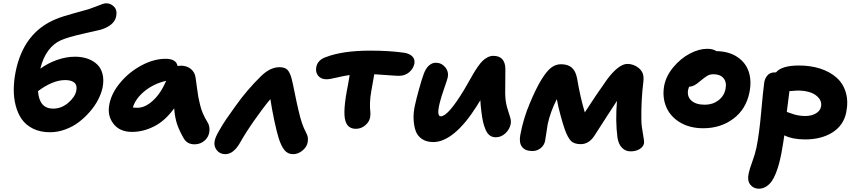

<svg xmlns="http://www.w3.org/2000/svg" viewBox="-20 -856 5236 1172"><path d="M285.2 -48.8Q226.6 -48.8 182.6 -70.3Q138.7 -91.8 113.5 -127.4Q88.4 -163.1 75.9 -211.2Q63.5 -259.3 64 -310.8Q64.5 -362.3 75.2 -417Q123 -657.2 319.8 -738.8Q363.8 -756.8 435.5 -776.1Q507.3 -795.4 521 -799.8Q542 -806.6 566.2 -816.4Q590.3 -826.2 604.5 -831.1Q618.7 -835.9 628.9 -835.9Q655.8 -835.9 676.3 -814.9Q696.8 -793.9 689 -755.9Q678.2 -700.7 595.2 -674.8Q585.9 -672.4 489.5 -650.6Q393.1 -628.9 351.1 -609.9Q308.1 -591.3 275.4 -547.9Q242.7 -504.4 226.1 -437Q272.9 -470.7 328.4 -490.2Q383.8 -509.8 438 -509.8Q480.5 -509.8 514.6 -497.8Q548.8 -485.8 572.8 -463.1Q596.7 -440.4 606 -403.8Q615.2 -367.2 606 -320.8Q598.6 -285.6 579.1 -247.8Q559.6 -210 529.1 -174.6Q498.5 -139.2 461.4 -110.8Q424.3 -82.5 378.2 -65.7Q332 -48.8 285.2 -48.8ZM377.9 -367.2Q302.7 -367.2 211.9 -299.8Q219.7 -192.9 304.2 -192.9Q355 -192.9 396.7 -228.5Q438.5 -264.2 445.8 -303.2Q452.1 -335.4 434.1 -351.3Q416 -367.2 377.9 -367.2Z M785.6 -50.8Q710 -50.8 671.6 -101.6Q633.3 -152.3 647.9 -221.2Q661.1 -288.6 715.3 -353Q769.5 -417.5 844.7 -457.3Q919.9 -497.1 990.7 -497.1Q1055.7 -497.1 1064 -453.1Q1075.7 -455.1 1084 -455.1Q1121.1 -455.1 1145.3 -434.8Q1169.4 -414.6 1173.8 -382.8Q1176.8 -364.7 1181.9 -324Q1187 -283.2 1190.4 -265.4Q1193.8 -247.6 1200.9 -217.5Q1208 -187.5 1218.8 -162.8Q1229.5 -138.2 1245.6 -111.8Q1258.3 -91.8 1258.8 -67.6Q1259.3 -43.5 1249 -23.2Q1238.8 -2.9 1217 11Q1195.3 24.9 1167 24.9Q1124.5 24.9 1103 -8.8Q1075.7 -55.7 1061.8 -95.7Q1047.9 -135.7 1043 -194.8Q988.8 -119.1 921.6 -85Q854.5 -50.8 785.6 -50.8ZM819.8 -198.2Q865.2 -198.2 912.6 -241Q960 -283.7 994.6 -362.8Q918.5 -345.2 863 -300Q807.6 -254.9 791 -200.2Q798.8 -198.2 819.8 -198.2Z M1355.5 85Q1321.8 85 1302.7 60.1Q1283.7 35.2 1290.5 3.9Q1293.9 -17.1 1316.7 -56.9Q1339.4 -96.7 1360.6 -127.9Q1381.8 -159.2 1418.5 -210Q1487.8 -307.6 1573.2 -391.1Q1629.4 -445.8 1685.5 -445.8Q1718.8 -445.8 1734.4 -429.9Q1750 -414.1 1760.3 -375Q1766.6 -351.6 1780 -284.2Q1793.5 -216.8 1802.2 -182.1Q1821.3 -95.7 1847.7 -47.9Q1856.4 -31.2 1858.6 -19.8Q1860.8 -8.3 1858.4 11.2Q1853.5 40.5 1826.7 62.7Q1799.8 85 1769.5 85Q1736.3 85 1716.3 60.1Q1696.3 35.2 1681.6 -11.2Q1669.9 -47.4 1654.5 -119.6Q1639.2 -191.9 1630.4 -251Q1586.4 -198.7 1532.5 -121.6Q1478.5 -44.4 1445.3 15.1Q1405.3 85 1355.5 85Z M2152.3 -69.8Q2102.5 -69.8 2088.4 -118.2Q2070.8 -174.8 2104.5 -339.8Q2106.9 -352.5 2110.1 -372.6Q2113.3 -392.6 2114.3 -397.9Q2081.5 -393.6 2036.6 -382.8Q1991.7 -372.1 1973.6 -372.1Q1939.5 -372.1 1922.1 -393.6Q1904.8 -415 1910.6 -446.8Q1919.4 -490.7 1970.2 -507.8Q2072.3 -546.9 2240.2 -546.9Q2355.5 -546.9 2446.3 -534.2Q2480.5 -528.8 2497.3 -511.2Q2514.2 -493.7 2509.3 -466.8Q2502.9 -436.5 2477.5 -414.8Q2452.1 -393.1 2414.6 -393.1Q2399.4 -393.1 2346.4 -397.2Q2293.5 -401.4 2264.6 -402.8Q2251 -323.2 2246.6 -300.8Q2239.3 -262.7 2238.5 -227.3Q2237.8 -191.9 2240.2 -176.5Q2242.7 -161.1 2239.3 -139.2Q2233.4 -110.4 2208.5 -90.1Q2183.6 -69.8 2152.3 -69.8Z M2625 11.2Q2584 11.2 2556.2 -7.3Q2528.3 -25.9 2517.3 -57.1Q2506.3 -88.4 2504.6 -129.2Q2502.9 -169.9 2513.2 -214.8Q2521.5 -253.4 2537.8 -312Q2554.2 -370.6 2564.9 -399.9Q2577.1 -436 2596.9 -454.6Q2616.7 -473.1 2639.2 -473.1Q2674.3 -473.1 2697.3 -446Q2720.2 -418.9 2712.9 -382.8Q2710 -369.1 2691.4 -316.4Q2672.9 -263.7 2666 -234.9Q2642.6 -146 2670.9 -146Q2714.8 -146 2812 -306.2Q2822.8 -324.2 2840.8 -356.2Q2858.9 -388.2 2869.4 -406.2Q2879.9 -424.3 2896.2 -448Q2912.6 -471.7 2925.8 -484.4Q2939 -497.1 2956.1 -506.1Q2973.1 -515.1 2991.2 -515.1Q3063 -515.1 3064.9 -436Q3065.4 -419.4 3064.2 -347.2Q3063 -274.9 3064.9 -259.8Q3067.9 -223.6 3078.1 -191.2Q3088.4 -158.7 3094.7 -137.7Q3101.1 -116.7 3097.2 -98.1Q3090.3 -65.9 3064.7 -42Q3039.1 -18.1 3005.9 -18.1Q2984.9 -18.1 2969.5 -29.5Q2954.1 -41 2944.1 -64.2Q2934.1 -87.4 2928.2 -114Q2922.4 -140.6 2918 -178.2Q2913.6 -212.9 2912.1 -244.1Q2899.4 -224.1 2889.2 -207Q2820.8 -99.1 2753.7 -43.9Q2686.5 11.2 2625 11.2Z M3230 65.9Q3185.5 65.9 3166.3 40Q3147 14.2 3156.2 -33.2Q3175.3 -134.8 3213.9 -225.1Q3252.4 -317.4 3285.4 -370.6Q3318.4 -423.8 3345.5 -443.8Q3372.6 -463.9 3403.8 -463.9Q3447.3 -463.9 3470.9 -442.6Q3494.6 -421.4 3502.9 -376Q3522.5 -259.8 3549.8 -169.9Q3617.7 -275.4 3685.1 -370.1Q3718.3 -415.5 3750.5 -440.7Q3782.7 -465.8 3809.1 -465.8Q3848.1 -465.8 3878.9 -440.9Q3897 -425.3 3903.8 -406.5Q3910.6 -387.7 3907.2 -356.9Q3893.1 -243.7 3895 -123Q3895.5 -87.4 3904.5 -40.3Q3913.6 6.8 3911.1 19Q3906.7 40.5 3884 54.2Q3861.3 67.9 3829.1 67.9Q3797.9 67.9 3776.4 45.7Q3754.9 23.4 3749 -17.1Q3735.8 -118.2 3746.1 -240.2Q3731.4 -217.8 3680.4 -139.4Q3629.4 -61 3607.9 -26.9Q3574.7 23.9 3524.9 23.9Q3483.9 23.9 3464.6 3.4Q3445.3 -17.1 3428.2 -64Q3418 -92.3 3402.6 -148.2Q3387.2 -204.1 3378.9 -251Q3339.8 -174.3 3323.2 -98.1Q3319.3 -74.2 3314.2 -39.3Q3309.1 -4.4 3307.1 4.9Q3301.8 31.2 3280 48.6Q3258.3 65.9 3230 65.9Z M4272.9 -73.2Q4189.9 -73.2 4130.4 -109.1Q4070.8 -145 4046.1 -204.8Q4021.5 -264.6 4034.7 -335Q4046.9 -394.5 4091.1 -447Q4135.3 -499.5 4190.9 -528.8Q4246.6 -558.1 4296.9 -558.1Q4332.5 -558.1 4353 -543.9Q4430.2 -542.5 4481.4 -507.8Q4532.7 -473.1 4550.8 -417Q4568.8 -360.8 4554.7 -292Q4534.2 -189.5 4456.5 -131.3Q4378.9 -73.2 4272.9 -73.2ZM4180.7 -309.1Q4172.4 -267.6 4200 -242.2Q4227.5 -216.8 4282.7 -216.8Q4330.1 -216.8 4365.2 -243.4Q4400.4 -270 4408.7 -313Q4417 -354 4396.7 -378.4Q4376.5 -402.8 4335 -402.8Q4314 -402.8 4297.9 -393.6Q4281.7 -384.3 4253.9 -360.8Q4232.9 -342.8 4218.3 -335.2Q4203.6 -327.6 4186 -326.2Q4181.2 -311 4180.7 -309.1Z M4611.8 295.9Q4580.1 295.9 4560.3 271.7Q4540.5 247.6 4549.8 203.1Q4555.2 176.8 4572 131.3Q4588.9 85.9 4597.7 43.9Q4614.7 -40.5 4626.2 -169.9Q4637.7 -299.3 4644.5 -348.1Q4647 -374 4663.1 -394Q4679.2 -414.1 4708.5 -414.1H4716.8Q4751 -456.1 4857.4 -456.1Q4928.2 -456.1 4986.6 -437.3Q5044.9 -418.5 5085.4 -383.1Q5126 -347.7 5142.6 -292.7Q5159.2 -237.8 5145.5 -169.9Q5129.4 -90.8 5061.8 -47.9Q4994.1 -4.9 4893.6 -4.9Q4818.8 -4.9 4767.6 -29.8Q4762.2 11.2 4749.5 81.1Q4742.2 117.2 4734.9 144.8Q4727.5 172.4 4715.6 202.4Q4703.6 232.4 4689.7 251.7Q4675.8 271 4655.8 283.4Q4635.7 295.9 4611.8 295.9ZM4846.7 -303.2Q4845.2 -303.2 4798.8 -299.8Q4789.6 -230 4782.7 -172.9Q4789.1 -170.9 4804.2 -165.5Q4819.3 -160.2 4829.3 -157Q4839.4 -153.8 4857.7 -150.9Q4876 -147.9 4895.5 -147.9Q4933.1 -147.9 4960 -163.6Q4986.8 -179.2 4991.7 -205.1Q4999.5 -244.1 4961.2 -273.7Q4922.9 -303.2 4846.7 -303.2Z"/></svg>

Font: Shantell Sans Irregular Bouncy
Style: Bold Italic
Weight: 700
Italic angle: -11.31°
Designer: Stephen Nixon, Anya Danilova, Shantell Martin
Foundry: Arrow Type
Version: Version 1.006;[9816181b4]